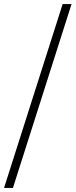

<svg xmlns="http://www.w3.org/2000/svg" viewBox="-90 -880 374 950"><path d="M264 -860 -26 50H-70L220 -860Z"/></svg>

Font: TypoPRO Sinkin Sans
Style: 200 X Light
Weight: 200
Designer: Keith Bates
Foundry: K-Type
Version: Sinkin Sans (version 1.0)  by Keith Bates   •   © 2014   www